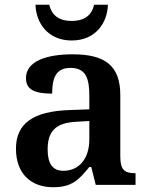

<svg xmlns="http://www.w3.org/2000/svg" viewBox="-20 -776 626 806"><path d="M281 -606C382 -606 431 -681 433 -756H375C364 -708 330 -688 281 -688C232 -688 198 -708 187 -756H129C131 -681 180 -606 281 -606ZM203 10C282 10 311 -21 355 -75H363L382 0H549V-49H546C501 -49 485 -65 485 -120V-377C485 -503 418 -548 285 -548C177 -548 89 -520 89 -448C89 -400 125 -383 199 -383C199 -449 215 -491 276 -491C341 -491 355 -446 355 -374V-317L272 -314C121 -309 47 -259 47 -152C47 -42 115 10 203 10ZM246 -59C201 -59 180 -89 180 -148C180 -222 210 -261 303 -265L355 -268V-191C355 -110 312 -59 246 -59Z"/></svg>

Font: Noto Serif Lao SemiBold
Style: Regular
Weight: 600
Designer: Monotype Design Team
Foundry: Monotype Imaging Inc.
Version: Version 2.003